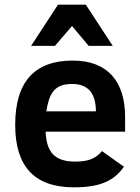

<svg xmlns="http://www.w3.org/2000/svg" viewBox="-20 -786 598 821"><path d="M291 -527C127 -527 45 -435.3 45 -252C45 -77.5 124 15 296 15C405 15 466.2 -10.8 510 -73L416 -140C390.1 -107.9 356.7 -95 302 -95C213.1 -95 178.9 -135.6 175 -223H515V-285C515 -437.4 440.6 -527 291 -527ZM390 -310H178C190 -382.1 208.9 -427 288 -427C356 -427 390 -388 390 -310ZM359 -590H462L347 -766H228L113 -590H215L288 -675Z"/></svg>

Font: Fog Sans
Style: Bold
Weight: 700
Foundry: Intel Corporation
Version: Version 1.00